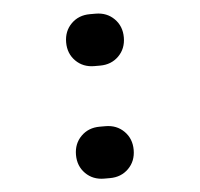

<svg xmlns="http://www.w3.org/2000/svg" viewBox="-45 -607 691 663"><g transform="rotate(-5 300.0 -275.0)"><path d="M290 -380Q251 -380 225.5 -405.5Q200 -431 200 -470Q200 -509 225.5 -534.5Q251 -560 290 -560H310Q349 -560 374.5 -534.5Q400 -509 400 -470Q400 -431 374.5 -405.5Q349 -380 310 -380ZM290 10Q251 10 225.5 -15.5Q200 -41 200 -80Q200 -119 225.5 -144.5Q251 -170 290 -170H310Q349 -170 374.5 -144.5Q400 -119 400 -80Q400 -41 374.5 -15.5Q349 10 310 10Z"/></g></svg>

Font: JetBrains Mono Extra Bold
Style: Regular
Weight: 800
Monospace: yes
Designer: Philipp Nurullin, Konstantin Bulenkov
Foundry: JetBrains
Version: 2.002